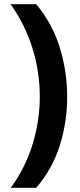

<svg xmlns="http://www.w3.org/2000/svg" viewBox="-20 -734 379 912"><path d="M299 -274Q299 -153 263.5 -41.5Q228 70 152 158H31Q99 66 134 -46.5Q169 -159 169 -275Q169 -394 133.5 -507Q98 -620 30 -714H152Q228 -623 263.5 -509.5Q299 -396 299 -274Z"/></svg>

Font: Noto Sans Kawi
Style: Bold
Weight: 700
Designer: Fadhl Haqq
Version: Version 1.000